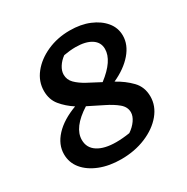

<svg xmlns="http://www.w3.org/2000/svg" viewBox="-147 -740 850 875"><g transform="rotate(-30 278.5 -302.0)"><path d="M246 11Q183 11 134 -8.5Q85 -28 57.5 -61.5Q30 -95 30 -139Q30 -190 70 -233Q110 -276 183 -303Q146 -327 120.5 -358Q95 -389 95 -434Q95 -484 127.5 -525Q160 -566 214.5 -590.5Q269 -615 334 -615Q392 -615 436.5 -596.5Q481 -578 507 -546.5Q533 -515 533 -474Q533 -426 496 -383Q459 -340 395 -311Q439 -287 471 -254Q503 -221 503 -171Q503 -121 468.5 -79.5Q434 -38 375.5 -13.5Q317 11 246 11ZM210 -454Q210 -427 229.5 -407.5Q249 -388 280.5 -371Q312 -354 347 -336Q432 -401 432 -462Q432 -497 402 -516.5Q372 -536 319 -536Q291 -536 257 -530Q236 -515 223 -494.5Q210 -474 210 -454ZM133 -155Q133 -113 168 -90.5Q203 -68 265 -68Q281 -68 299 -69.5Q317 -71 336 -74Q360 -90 375 -111.5Q390 -133 390 -153Q390 -181 365.5 -201.5Q341 -222 303 -240.5Q265 -259 226 -279Q133 -220 133 -155Z"/></g></svg>

Font: Piazzolla SC SemiBold
Style: Italic
Weight: 600
Italic angle: -11.3°
Designer: Juan Pablo del Peral
Foundry: Huerta Tipografica
Version: Version 1.330